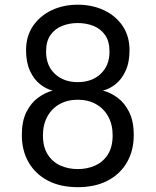

<svg xmlns="http://www.w3.org/2000/svg" viewBox="-20 -766 648 796"><path d="M302.5 10Q230.5 10 178.5 -17.2Q126.5 -44.5 98.5 -93.2Q70.5 -142 70.5 -206Q70.5 -263.5 89.5 -301.5Q108.5 -339.5 138 -361Q167.5 -382.5 198.5 -390.5Q172 -396.5 146.5 -416.5Q121 -436.5 104.5 -471.8Q88 -507 88 -558Q88 -616 116.8 -658.2Q145.5 -700.5 194 -723.5Q242.5 -746.5 302.5 -746.5Q362.5 -746.5 411.2 -723.5Q460 -700.5 488.5 -658.2Q517 -616 517 -558Q517 -507 500.5 -471.8Q484 -436.5 458.5 -416.5Q433 -396.5 406.5 -390.5Q438 -382.5 467.2 -361Q496.5 -339.5 515.5 -301.5Q534.5 -263.5 534.5 -206Q534.5 -142 506.5 -93.2Q478.5 -44.5 426.5 -17.2Q374.5 10 302.5 10ZM302.5 -65Q342.5 -65 375.2 -80Q408 -95 427.5 -126Q447 -157 447 -205Q447 -249 429 -282.2Q411 -315.5 378.5 -334Q346 -352.5 302.5 -352.5Q259 -352.5 226.5 -334Q194 -315.5 176 -282.2Q158 -249 158 -205Q158 -157 177.5 -126Q197 -95 229.8 -80Q262.5 -65 302.5 -65ZM302.5 -425.5Q361 -425.5 397.5 -460Q434 -494.5 434 -552Q434 -595 415.5 -621Q397 -647 367 -658.8Q337 -670.5 302.5 -670.5Q268 -670.5 238 -658.8Q208 -647 189.5 -621Q171 -595 171 -552Q171 -494.5 207.2 -460Q243.5 -425.5 302.5 -425.5Z"/></svg>

Font: Epilogue
Style: Regular
Weight: 400
Designer: Tyler Finck
Foundry: Etcetera Type Co
Version: Version 2.112